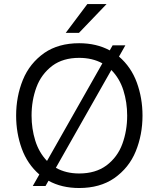

<svg xmlns="http://www.w3.org/2000/svg" viewBox="-20 -934 798 964"><path d="M377.5 10Q289.5 10 223.5 -26.5L208.5 0H144.5L177.5 -58Q117.5 -110 89.2 -188Q61 -266 61 -353.5Q61 -449.5 94.8 -532.8Q128.5 -616 203 -668.5Q274 -717 377.5 -717Q464.5 -717 531 -681L545.5 -706.5H609.5L577.5 -650Q638.5 -597.5 667 -519.5Q695.5 -441.5 695.5 -353.5Q695.5 -257.5 661.5 -174.2Q627.5 -91 553 -39Q481.5 10 377.5 10ZM216 -126 494 -616Q443.5 -643.5 377.5 -643.5Q296.5 -643.5 243 -604Q187 -561.5 162.8 -495.5Q138.5 -429.5 138.5 -353.5Q138.5 -288 157 -228.2Q175.5 -168.5 216 -126ZM377.5 -63Q459.5 -63 514 -103Q570 -145 594.2 -211.2Q618.5 -277.5 618.5 -353.5Q618.5 -420.5 599.5 -480.5Q580.5 -540.5 539 -582.5L260.5 -91.5Q311 -63 377.5 -63ZM376.5 -769H310L418.5 -913.5H515Z"/></svg>

Font: Acari Sans
Style: Regular
Weight: 400
Designer: Alfredo Marco Pradil and Stefan Peev (font) & Cristiano Sobral (main changes)
Foundry: Alfredo Marco Pradil and Stefan Peev (font) & Cristiano Sobral (main changes)
Version: Version 1.063; ttfautohint (v1.8.3)